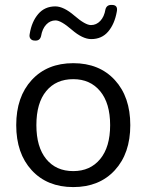

<svg xmlns="http://www.w3.org/2000/svg" viewBox="-20 -752 596 781"><path d="M121 -587Q110 -587 104 -594.5Q98 -602 101 -615Q109 -664 135.5 -695Q162 -726 205 -726Q239 -726 283 -688Q327 -650 350 -650Q372 -650 388 -667Q404 -684 409 -714Q414 -733 435 -732Q461 -732 455 -704Q446 -654 420 -623.5Q394 -593 351 -593Q316 -593 272 -631Q228 -669 206 -669Q184 -669 168 -652Q152 -635 147 -605Q142 -585 121 -587ZM447 -59.5Q384 9 278 9Q172 9 109 -59.5Q46 -128 46 -243Q46 -358 109 -426.5Q172 -495 278 -495Q384 -495 447 -426.5Q510 -358 510 -243Q510 -128 447 -59.5ZM278 -56Q347 -56 387.5 -105Q428 -154 428 -243Q428 -332 387.5 -381Q347 -430 278 -430Q208 -430 168 -381.5Q128 -333 128 -243Q128 -154 168 -105Q208 -56 278 -56Z"/></svg>

Font: Nunito
Style: Regular
Weight: 400
Designer: Vernon Adams
Foundry: Vernon Adams
Version: Version 3.602